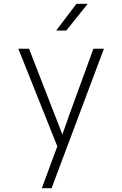

<svg xmlns="http://www.w3.org/2000/svg" viewBox="-20 -805 640 1005"><path d="M199 180 280 -39 76 -550H132L268 -200Q279 -172 290 -144Q301 -116 306 -101Q312 -116 322 -144.5Q332 -173 342 -202L469 -550H524L250 180ZM274 -645 380 -785H439L327 -645Z"/></svg>

Font: NKDuy Mono Thin
Style: Regular
Weight: 100
Monospace: yes
Designer: NKDuy
Foundry: NKDuy
Version: Version 2.251; ttfautohint (v1.8.4.7-5d5b)